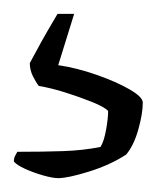

<svg xmlns="http://www.w3.org/2000/svg" viewBox="-20 -57 226 277"><path d="M64 200Q56 200 42 196Q28 192 16 186.5Q4 181 0 176Q0 171 2 167.5Q4 164 5 162Q43 162 71.5 161Q100 160 125 155Q130 147 133 130.5Q136 114 136 103Q130 97 112.5 90Q95 83 74.5 76.5Q54 70 36 67Q32 62 27.5 53Q23 44 23 34Q31 19 39 4.5Q47 -10 63 -37H87L64 37Q91 41 119.5 51Q148 61 167 72Q186 83 186 91Q186 107 179.5 130Q173 153 162 166Q139 181 108.5 190.5Q78 200 64 200Z"/></svg>

Font: Texturina Thin
Style: Regular
Weight: 100
Designer: Guillermo Torres Carreño
Foundry: Omnibus-Type
Version: Version 1.002; ttfautohint (v1.8.3)